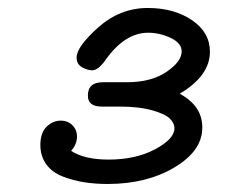

<svg xmlns="http://www.w3.org/2000/svg" viewBox="-20 -456 590 481"><path d="M81.1 -92.8Q81.1 -123.5 96.9 -138.7Q112.8 -153.8 131.8 -153.8Q149.9 -153.8 161.4 -142.3Q172.9 -130.9 172.9 -113.8Q172.9 -94.7 158.2 -78.1Q191.4 -56.2 252 -56.2Q319.8 -56.2 368.4 -82Q417 -107.9 417 -134.8Q417 -147 406 -158.4Q395 -169.9 362.1 -179.4Q329.1 -189 279.8 -189H232.9Q199.7 -189.9 200.2 -216.8Q200.2 -250 237.8 -250H297.9Q358.9 -250 397 -275.9Q435.1 -301.8 435.1 -327.1Q435.1 -348.1 407.5 -361.1Q379.9 -374 351.1 -374Q292 -374 243.2 -304.2Q226.1 -280.3 210.9 -279.8Q199.7 -279.8 185.8 -287.4Q171.9 -294.9 171.9 -312Q171.9 -338.9 226.3 -387.5Q280.8 -436 350.1 -436Q416 -436 460.9 -405.5Q505.9 -375 505.9 -326.2Q505.9 -266.1 430.2 -221.2Q487.3 -190.4 486.8 -136.2Q486.8 -78.1 417 -36.6Q347.2 4.9 250 4.9Q217.8 4.9 190.4 0.5Q163.1 -3.9 137 -13.9Q110.8 -23.9 95.9 -44.4Q81.1 -64.9 81.1 -92.8Z"/></svg>

Font: CMU Typewriter Text Variable Width
Style: Italic
Weight: 500
Italic angle: -14.04°
Version: Version 0.7.0